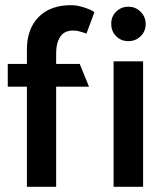

<svg xmlns="http://www.w3.org/2000/svg" viewBox="-20 -722 642 742"><path d="M10 0ZM84 -531Q84 -610 129 -656Q174 -702 255 -702Q277 -702 304 -693.5Q331 -685 345 -675L314 -592Q301 -597 288 -600.5Q275 -604 263 -604Q228 -604 212.5 -579.5Q197 -555 197 -518V-475H288L324 -387H197V0H84V-387H10V-475H84ZM476 -563Q448 -563 429 -582Q410 -601 410 -629Q409 -657 428.5 -676.5Q448 -696 476 -696Q504 -696 523.5 -676.5Q543 -657 543 -629Q543 -601 523.5 -582Q504 -563 476 -563ZM419 0V-485H533V0Z"/></svg>

Font: Palanquin SemiBold
Style: Regular
Weight: 600
Designer: Pria Ravichandran
Version: Version 1.0.4